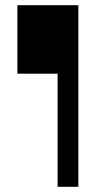

<svg xmlns="http://www.w3.org/2000/svg" viewBox="-20 -720 385 740"><path d="M282 -700V0H202V-436H47V-700Z"/></svg>

Font: Pathway Gothic One
Style: Regular
Weight: 400
Version: Version 1.003; ttfautohint (v1.8.4.7-5d5b);gftools[0.9.26]